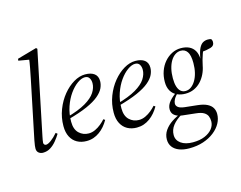

<svg xmlns="http://www.w3.org/2000/svg" viewBox="-128 -948 1773 1410"><g transform="rotate(-15 758.0 -242.5)"><path d="M100 12Q82 12 68 1Q54 -10 54 -32Q54 -41 55.5 -54Q57 -67 62 -93L153 -533Q161 -574 169 -614Q177 -654 181 -694L198 -671L99 -688L101 -702L249 -744L257 -736L127 -107Q124 -91 121.5 -78.5Q119 -66 119 -58Q119 -49 124.5 -44Q130 -39 137 -39Q152 -39 176.5 -57Q201 -75 227 -105L239 -95Q224 -70 203.5 -45Q183 -20 157.5 -4Q132 12 100 12Z M432 12Q392 12 361 -5Q330 -22 312.5 -55.5Q295 -89 295 -137Q295 -203 318 -262.5Q341 -322 378 -367Q415 -412 459 -438Q503 -464 546 -464Q591 -464 616 -445Q641 -426 641 -388Q641 -362 628.5 -335Q616 -308 583.5 -280.5Q551 -253 492.5 -227Q434 -201 342 -176L338 -194Q431 -220 484.5 -251.5Q538 -283 560.5 -318Q583 -353 583 -388Q583 -411 572.5 -427.5Q562 -444 539 -444Q513 -444 481.5 -421.5Q450 -399 422 -359.5Q394 -320 376 -267.5Q358 -215 358 -154Q358 -96 388.5 -67Q419 -38 462 -38Q487 -38 511.5 -49.5Q536 -61 556.5 -78Q577 -95 591 -111L603 -103Q589 -78 571 -57Q553 -36 531.5 -20.5Q510 -5 485.5 3.5Q461 12 432 12Z M814 12Q774 12 743 -5Q712 -22 694.5 -55.5Q677 -89 677 -137Q677 -203 700 -262.5Q723 -322 760 -367Q797 -412 841 -438Q885 -464 928 -464Q973 -464 998 -445Q1023 -426 1023 -388Q1023 -362 1010.5 -335Q998 -308 965.5 -280.5Q933 -253 874.5 -227Q816 -201 724 -176L720 -194Q813 -220 866.5 -251.5Q920 -283 942.5 -318Q965 -353 965 -388Q965 -411 954.5 -427.5Q944 -444 921 -444Q895 -444 863.5 -421.5Q832 -399 804 -359.5Q776 -320 758 -267.5Q740 -215 740 -154Q740 -96 770.5 -67Q801 -38 844 -38Q869 -38 893.5 -49.5Q918 -61 938.5 -78Q959 -95 973 -111L985 -103Q971 -78 953 -57Q935 -36 913.5 -20.5Q892 -5 867.5 3.5Q843 12 814 12Z M1147 259Q1103 259 1070.5 246.5Q1038 234 1020.5 210.5Q1003 187 1003 154Q1003 116 1024.5 85Q1046 54 1081 31Q1116 8 1154 -6L1157 3Q1111 30 1085.5 62.5Q1060 95 1060 135Q1060 175 1093.5 199Q1127 223 1184 223Q1237 223 1274.5 207Q1312 191 1332.5 165Q1353 139 1353 108Q1353 86 1345.5 68.5Q1338 51 1318 39Q1298 27 1258 23L1158 12Q1152 11 1146 10Q1140 9 1132 8V7Q1107 -1 1093.5 -16Q1080 -31 1080 -56Q1080 -86 1104 -114.5Q1128 -143 1172 -172V-177L1176 -166Q1146 -135 1137 -117Q1128 -99 1128 -85Q1128 -69 1142.5 -57.5Q1157 -46 1191 -42L1285 -32Q1332 -27 1359 -13Q1386 1 1397.5 21.5Q1409 42 1409 67Q1409 104 1390.5 138Q1372 172 1337 199.5Q1302 227 1254 243Q1206 259 1147 259ZM1224 -136Q1188 -136 1159.5 -149Q1131 -162 1114.5 -189.5Q1098 -217 1098 -258Q1098 -302 1111.5 -340Q1125 -378 1149.5 -406.5Q1174 -435 1206 -451.5Q1238 -468 1275 -468Q1311 -468 1337.5 -455.5Q1364 -443 1379 -417.5Q1394 -392 1395 -352V-360Q1404 -410 1417 -435Q1430 -460 1447 -469Q1464 -478 1483 -478Q1491 -478 1498 -477Q1505 -476 1509 -474Q1512 -470 1514 -463.5Q1516 -457 1516 -452Q1516 -422 1486 -413Q1456 -404 1409 -400L1432 -415Q1427 -403 1420.5 -384.5Q1414 -366 1408 -345Q1402 -324 1398 -303Q1392 -270 1377.5 -240Q1363 -210 1341 -186.5Q1319 -163 1289.5 -149.5Q1260 -136 1224 -136ZM1229 -155Q1252 -155 1271.5 -169Q1291 -183 1306 -208Q1321 -233 1329 -266.5Q1337 -300 1337 -339Q1337 -398 1319.5 -424Q1302 -450 1270 -450Q1247 -450 1227 -436.5Q1207 -423 1192.5 -399Q1178 -375 1170 -342Q1162 -309 1162 -269Q1162 -231 1170 -205.5Q1178 -180 1193 -167.5Q1208 -155 1229 -155Z"/></g></svg>

Font: Source Serif 4 60pt
Style: Italic
Weight: 400
Italic angle: -12°
Version: Version 4.004;hotconv 1.0.116;makeotfexe 2.5.65601